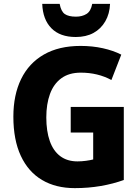

<svg xmlns="http://www.w3.org/2000/svg" viewBox="-20 -961 721 991"><path d="M345 -409H619V-32Q564 -12 500 -1Q436 10 366 10Q268 10 197 -32Q126 -74 87.5 -156.5Q49 -239 49 -359Q49 -471 89 -553Q129 -635 206.5 -679.5Q284 -724 396 -724Q457 -724 511 -712Q565 -700 606 -679L555 -548Q520 -567 480.5 -576.5Q441 -586 397 -586Q336 -586 296.5 -557Q257 -528 238 -476Q219 -424 219 -355Q219 -284 237 -233Q255 -182 291 -155Q327 -128 380 -128Q401 -128 423.5 -131Q446 -134 461 -138V-277H345ZM548 -941Q546 -890 523.5 -851Q501 -812 462.5 -791Q424 -770 371 -770Q290 -770 245.5 -815Q201 -860 198 -941H288Q295 -902 314.5 -888.5Q334 -875 372 -875Q404 -875 426.5 -889Q449 -903 456 -941Z"/></svg>

Font: Noto Sans Khmer SemiCondensed ExtraBold
Style: Regular
Weight: 800
Width: 4
Designer: Danh Hong and the Monotype Design Team
Foundry: Monotype Imaging Inc.
Version: Version 2.004